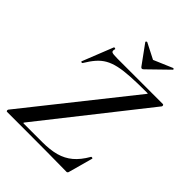

<svg xmlns="http://www.w3.org/2000/svg" viewBox="-227 -919 1037 1037"><g transform="rotate(45 291.5 -400.0)"><path d="M469 2Q399 1 319.5 0.5Q240 0 160.5 0Q81 0 12 0Q8 0 7 -4.5Q6 -9 8 -13L475 -600Q480 -605 479.5 -606.5Q479 -608 473 -608Q400 -608 349 -605Q298 -602 262.5 -594Q227 -586 201.5 -571.5Q176 -557 155.5 -533.5Q135 -510 114 -475Q112 -472 107 -473.5Q102 -475 104 -479L174 -655Q175 -657 181 -655.5Q187 -654 185 -651Q180 -634 188 -629.5Q196 -625 230 -625Q288 -625 370 -625Q452 -625 577 -625Q582 -625 583 -620Q584 -615 582 -612L120 -27Q116 -22 116.5 -20.5Q117 -19 122 -19Q168 -19 204 -19Q240 -19 262 -19Q322 -19 365.5 -31Q409 -43 442.5 -71Q476 -99 504 -148Q506 -152 511.5 -150.5Q517 -149 516 -146L478 -8Q478 -5 475 -1.5Q472 2 469 2ZM353 -685 273 -795Q272 -797 275 -800Q278 -803 281 -802L371 -756L479 -802Q481 -803 484 -800Q487 -797 485 -795L372 -685Q361 -674 353 -685Z"/></g></svg>

Font: Cormorant SemiBold
Style: Italic
Weight: 600
Italic angle: -10°
Designer: Christian Thalmann (Catharsis Fonts)
Foundry: Catharsis Fonts
Version: Version 4.000